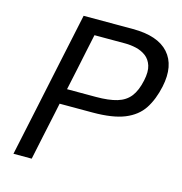

<svg xmlns="http://www.w3.org/2000/svg" viewBox="-106 -809 855 904"><g transform="rotate(15 321.5 -356.5)"><path d="M40 0Q52.5 -59 64.2 -114Q76 -169 90 -235.5L140 -472.5Q154.5 -541 166.5 -597.2Q178.5 -653.5 191 -713H431Q553 -713 606 -653.5Q659 -594 636.5 -487.5Q622.5 -422 592.8 -376.5Q563 -331 505.2 -307.5Q447.5 -284 349.5 -284H189L179 -236Q164.5 -169.5 153 -114.2Q141.5 -59 129 0ZM413.5 -638H264Q255 -595.5 246 -553.2Q237 -511 227 -462L205 -359H345.5Q408.5 -359 448.5 -371Q488.5 -383 511.2 -412Q534 -441 545 -493Q554.5 -537.5 545.5 -565.8Q536.5 -594 515.5 -609.8Q494.5 -625.5 467.5 -631.8Q440.5 -638 413.5 -638Z"/></g></svg>

Font: Commissioner
Style: Italic
Weight: 400
Italic angle: -12°
Designer: Kostas Bartsokas
Foundry: Kostas Bartsokas
Version: Version 1.000; ttfautohint (v1.8.3)